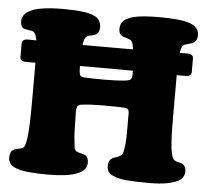

<svg xmlns="http://www.w3.org/2000/svg" viewBox="-52 -768 898 833"><g transform="rotate(5 397.5 -351.5)"><path d="M90.3 -295.4V-428.7V-469.7Q72.8 -469.2 50.8 -469.2Q23.4 -469.2 23.4 -487.8V-547.4Q23.4 -566.9 50.8 -566.9Q53.7 -566.9 65.4 -566.7Q77.1 -566.4 85.4 -566.4Q80.6 -602.1 63.5 -605.5Q57.6 -606.9 45.4 -608.6Q33.2 -610.4 25.9 -613.3Q19.5 -616.7 16.1 -625.5Q12.7 -634.3 12.7 -642.6Q12.7 -670.4 38.6 -686.5Q78.6 -712.4 189.5 -712.4Q288.1 -712.4 323.2 -696.3Q356.4 -683.1 356.4 -645.5Q356.4 -622.6 337.4 -613.3Q331.5 -609.9 321.5 -608.6Q311.5 -607.4 305.7 -604.5Q291 -597.7 287.1 -564H333.5H459H507.3Q504.9 -578.6 502.9 -586.4Q500 -597.2 495.6 -601.3Q491.2 -605.5 481 -608.9Q459 -614.7 452.6 -619.1Q440.4 -627.9 440.4 -647.5Q440.4 -671.4 454.8 -683.8Q469.2 -696.3 495.1 -703.6Q531.7 -713.4 609.4 -713.4Q704.1 -713.4 743.7 -698.7Q782.2 -684.1 782.2 -649.9Q782.2 -626.5 768.1 -617.7Q761.7 -613.3 746.6 -609.1Q731.4 -605 727.5 -603.5Q714.4 -598.1 710.4 -566.4Q718.3 -566.4 729 -566.7Q739.7 -566.9 742.2 -566.9Q769.5 -566.9 769.5 -547.4V-487.8Q769.5 -469.2 742.2 -469.2H705.6V-407.2V-292.5Q705.6 -190.4 710.9 -148.7Q716.3 -106.9 729.5 -99.6Q733.9 -96.2 746.1 -93.8Q758.3 -91.3 764.2 -87.9Q779.3 -78.6 779.3 -56.2Q779.3 -28.3 752 -13.7Q710.9 7.3 629.9 7.3Q563 7.3 528.8 4.2Q494.6 1 473.1 -8.3Q457 -14.6 449.5 -24.4Q441.9 -34.2 441.9 -51.3Q441.9 -74.7 455.1 -83Q459 -86.4 463.6 -88.1Q468.3 -89.8 474.9 -92Q481.4 -94.2 486.3 -96.2Q501.5 -103 504.9 -118.2Q512.2 -154.8 512.2 -198.7V-282.7Q512.2 -298.8 507.3 -303.5Q502.4 -308.1 486.3 -309.1Q453.1 -310.5 392.6 -310.5Q343.8 -310.5 305.7 -305.7Q292 -304.2 287.8 -296.6Q283.7 -289.1 283.7 -273.9Q283.7 -258.3 284.4 -234.4Q285.2 -210.4 285.2 -201.2Q285.6 -162.6 291.5 -119.6Q293.9 -103 306.6 -99.1Q311 -97.2 322.8 -94.7Q334.5 -92.3 339.4 -89.4Q354.5 -81.5 354.5 -56.2Q354.5 -22 309.1 -5.9Q267.6 9.3 186 9.3Q85.4 9.3 49.8 -4.9Q12.7 -18.1 12.7 -49.3Q12.7 -75.2 25.9 -83Q32.7 -88.4 46.4 -90.8Q60.1 -93.3 65.4 -95.2Q79.1 -99.1 84.7 -146Q90.3 -192.9 90.3 -295.4ZM333.5 -472.2H283.7Q283.7 -443.8 287.8 -434.3Q292 -424.8 308.1 -424.3Q346.2 -422.4 392.6 -422.4Q449.2 -422.4 483.4 -426.3Q502.4 -428.2 508.5 -433.8Q514.6 -439.5 514.6 -460.4V-471.7Q495.1 -472.2 459 -472.2Z"/></g></svg>

Font: Cooper* ExtraBold
Style: Regular
Weight: 800
Designer: Owen Earl
Foundry: indestructible type*
Version: Version 0.001